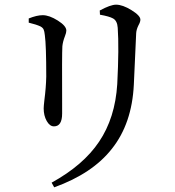

<svg xmlns="http://www.w3.org/2000/svg" viewBox="-20 -759 751 822"><path d="M212 43 201 23Q337 -52 404 -152Q473 -254 482 -399Q490 -555 484 -640Q482 -670 464 -680Q448 -689 408 -696L407 -714Q453 -739 477 -739Q505 -739 543 -715.5Q581 -692 581 -675Q581 -665 573 -651Q564 -633 563 -617Q560 -542 553 -397Q545 -230 459 -122Q376 -16 212 43ZM211 -218Q193 -218 180 -241Q167 -264 167 -295Q167 -304 170 -330Q177 -384 178 -431Q178 -565 172 -608Q170 -626 167 -632Q164 -640 153 -646Q136 -654 103 -662V-680Q138 -694 163 -694Q191 -694 227.5 -671Q264 -648 264 -628Q264 -619 258 -604Q249 -581 247 -561Q245 -527 246 -315Q246 -282 246 -273Q246 -218 211 -218Z"/></svg>

Font: GenRyuMin TW M
Style: Regular
Weight: 500
Version: Version 1.501;PS 1;hotconv 16.6.51;makeotf.lib2.5.65220